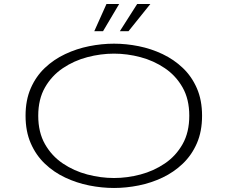

<svg xmlns="http://www.w3.org/2000/svg" viewBox="-20 -923 1140 954"><path d="M546.5 11Q485.5 11 423 -1.5Q360.5 -14 303.8 -40.8Q247 -67.5 202.8 -109.8Q158.5 -152 132.8 -211.2Q107 -270.5 107 -348Q107 -425.5 132.8 -484.5Q158.5 -543.5 202.8 -585.5Q247 -627.5 303.8 -654.2Q360.5 -681 423 -693.5Q485.5 -706 546.5 -706Q607 -706 669.2 -693.5Q731.5 -681 787.8 -654.2Q844 -627.5 888.2 -585.5Q932.5 -543.5 958.2 -484.5Q984 -425.5 984 -348Q984 -270 958.2 -211Q932.5 -152 888.2 -109.8Q844 -67.5 787.8 -40.8Q731.5 -14 669.2 -1.5Q607 11 546.5 11ZM546.5 -38.5Q612 -38.5 678 -56Q744 -73.5 799 -110.8Q854 -148 887.2 -206.8Q920.5 -265.5 920.5 -348Q920.5 -430 887.2 -488.5Q854 -547 799 -584.2Q744 -621.5 678 -639Q612 -656.5 546.5 -656.5Q480.5 -656.5 414 -639Q347.5 -621.5 292.2 -584.2Q237 -547 203.5 -488.5Q170 -430 170 -348Q170 -265.5 203.5 -206.8Q237 -148 292.2 -110.8Q347.5 -73.5 414 -56Q480.5 -38.5 546.5 -38.5ZM575.5 -768 661.5 -903H727L618.5 -768ZM448.5 -768 509 -903H572L492 -768Z"/></svg>

Font: Trispace Expanded ExtraLight
Style: Regular
Weight: 200
Width: 7
Designer: Tyler Finck
Foundry: Etcetera Type Company
Version: Version 1.210; ttfautohint (v1.8.3)